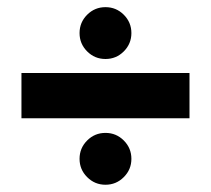

<svg xmlns="http://www.w3.org/2000/svg" viewBox="-20 -605 590 537"><path d="M275 -440Q245 -440 223.8 -461.2Q202.5 -482.5 202.5 -512.5Q202.5 -542.5 223.8 -563.8Q245 -585 275 -585Q305 -585 326.2 -563.8Q347.5 -542.5 347.5 -512.5Q347.5 -482.5 326.2 -461.2Q305 -440 275 -440ZM40 -274.2V-400.8H510V-274.2ZM275 -88.3Q245 -88.3 223.8 -109.6Q202.5 -130.8 202.5 -160.8Q202.5 -190.8 223.8 -212.1Q245 -233.3 275 -233.3Q305 -233.3 326.2 -212.1Q347.5 -190.8 347.5 -160.8Q347.5 -130.8 326.2 -109.6Q305 -88.3 275 -88.3Z"/></svg>

Font: Funnel Sans ExtraBold
Style: Regular
Weight: 800
Version: Version 1.000; Beta; Release 5; Build 24; ttfautohint (v1.8.